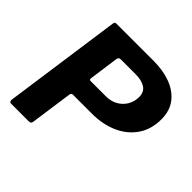

<svg xmlns="http://www.w3.org/2000/svg" viewBox="-186 -914 1087 1087"><g transform="rotate(45 357.5 -371.0)"><path d="M261.4 -283.5Q253.1 -283.5 249.7 -279.6Q246.4 -275.7 245.4 -268.5L210.2 -18.7Q208.5 -6.1 203.4 -3.1Q198.4 0 185.1 0H50.4Q31.1 0 36 -24.7L135.1 -726.7Q136.8 -736.3 139.4 -739.1Q142 -742 149.8 -742H449.5Q524 -742 583.5 -719.9Q643 -697.7 678.1 -652.8Q713.3 -607.8 713.3 -539.4Q713.3 -458.4 673.8 -401.2Q634.3 -343.9 566.3 -313.7Q498.3 -283.5 411.6 -283.5ZM534.9 -539.2Q534.9 -579.7 506.1 -598.1Q477.3 -616.5 428.1 -616.5H311.5Q301.1 -616.5 297 -612Q293 -607.5 291.3 -598.2L267.2 -423.9Q266.2 -414 268.4 -411.5Q270.6 -409 277.1 -409H398.9Q439.4 -409 469.8 -426.3Q500.1 -443.6 517.5 -473.1Q534.9 -502.6 534.9 -539.2Z"/></g></svg>

Font: Libre Franklin Thin
Style: Italic
Weight: 100
Italic angle: -8°
Designer: Pablo Impallari, Rodrigo Fuenzalida, Nhung Nguyen
Foundry: Impallari Type
Version: Version 3.000